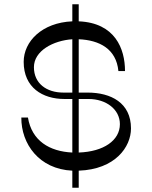

<svg xmlns="http://www.w3.org/2000/svg" viewBox="-20 -800 714 900"><path d="M594 -198C594 -318 500 -366 391 -366H349V-616C446 -612 525 -571 535 -467H566C566 -572 519 -693 349 -700V-780H319V-700C177 -694 91 -606 91 -510C91 -389 180 -336 282 -336H319V-85C212 -90 129 -140 111 -249H80C79 -126 163 -7 319 0V80H349V0C520 -6 594 -111 594 -198ZM277 -366C198 -366 139 -409 139 -485C139 -562 230 -610 319 -616V-366ZM349 -85V-336H395C478 -336 542 -287 542 -218C542 -142 466 -89 349 -85Z"/></svg>

Font: Space Cowgirl
Style: Regular
Weight: 400
Designer: Valery Marier
Foundry: Valery Marier
Version: Version 1.000;hotconv 1.0.109;makeotfexe 2.5.65596